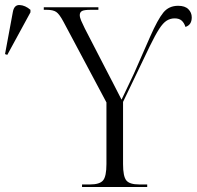

<svg xmlns="http://www.w3.org/2000/svg" viewBox="-181 -743 782 763"><path d="M145 0V-10H177Q215 -10 228.5 -26Q242 -42 242 -91V-336L71 -657Q55 -687 42.5 -695.5Q30 -704 5 -704H-7V-714H210V-704H179Q153 -704 144.5 -699Q136 -694 136 -683Q136 -674 141.5 -661Q147 -648 156 -630L236 -475Q254 -441 270.5 -408.5Q287 -376 302 -347Q311 -366 323.5 -392Q336 -418 351 -450L416 -598Q446 -666 468 -693Q490 -720 527 -720Q554 -720 567.5 -706.5Q581 -693 581 -674Q581 -644 556 -636Q551 -652 541 -661Q531 -670 513 -670Q496 -670 481.5 -661Q467 -652 451.5 -628Q436 -604 414 -559L308 -338V-91Q308 -42 321 -26Q334 -10 372 -10H404V0ZM-152 -525 -161 -528 -130 -695Q-125 -724 -103 -723Q-81 -722 -60 -704V-694Z"/></svg>

Font: Noto Serif Display SemiCondensed Light
Style: Regular
Weight: 300
Width: 4
Designer: Monotype Design Team
Foundry: Monotype Imaging Inc.
Version: Version 2.009